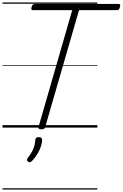

<svg xmlns="http://www.w3.org/2000/svg" viewBox="-20 -1030 991 1550"><path d="M313 14Q286 14 291 -5L563 -948H248Q237 -948 234 -953.5Q231 -959 235 -973Q239 -987 245 -992.5Q251 -998 262 -998H936Q948 -998 950 -992Q952 -986 948 -973Q945 -959 939 -953.5Q933 -948 922 -948H618L345 -5Q343 5 335.5 9.5Q328 14 313 14ZM207 276Q199 269 198 262Q197 255 203 246Q222 222 235 200Q248 178 255.5 154Q263 130 265 100Q266 87 273.5 82Q281 77 293 77Q307 77 314 83.5Q321 90 320 101Q320 120 311.5 148Q303 176 285.5 207Q268 238 240 268Q232 276 223.5 279Q215 282 207 276ZM0 490H766V500H0ZM0 -20H766V0H0ZM0 -505H766V-500H0ZM0 -1010H766V-1000H0Z"/></svg>

Font: Playwrite AU NSW Guides
Style: Regular
Weight: 400
Designer: Veronika Burian, José Scaglione
Foundry: TypeTogether
Version: Version 1.003